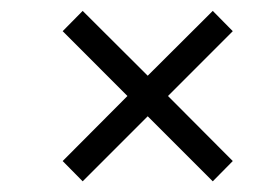

<svg xmlns="http://www.w3.org/2000/svg" viewBox="-20 -489 484 356"><path d="M133.3 -152.8 96.2 -190.4 216.3 -311 96.2 -431.2 133.3 -468.8 253.9 -348.6 374.5 -468.8 411.6 -431.2 291.5 -311 411.6 -190.4 374.5 -152.8 253.9 -273.4Z"/></svg>

Font: Elstob 14pt
Style: Bold Italic
Weight: 700
Italic angle: -20°
Designer: Peter S. Baker
Version: Version 1.015